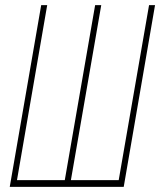

<svg xmlns="http://www.w3.org/2000/svg" viewBox="-20 -731 627 751"><path d="M164.6 -710.9 46.4 -26.4H233.4L352.1 -710.9H376L257.3 -26.4H444.3L563 -710.9H586.4L463.9 0H18.1L141.1 -710.9Z"/></svg>

Font: Roboto Mono Thin
Style: Italic
Weight: 250
Designer: Google
Version: Version 2.000985; 2015; ttfautohint (v1.3)